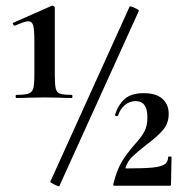

<svg xmlns="http://www.w3.org/2000/svg" viewBox="-20 -654 652 676"><path d="M37 -320Q68 -320 80.5 -324.5Q93 -329 97 -342.5Q101 -356 101 -389V-508Q101 -549 97 -564Q93 -579 79 -579Q72 -579 59.5 -574.5Q47 -570 33 -564H31Q28 -564 26 -568.5Q24 -573 27 -574L163 -634H165Q168 -634 170.5 -631.5Q173 -629 173 -627V-389Q173 -355 176.5 -341.5Q180 -328 192 -324Q204 -320 233 -320Q235 -320 235 -314.5Q235 -309 233 -309Q207 -309 192 -310L138 -311L80 -310Q64 -309 37 -309Q35 -309 35 -314.5Q35 -320 37 -320ZM157 -14 436 -630Q438 -634 454 -626.5Q470 -619 469 -616L189 1Q188 4 172 -4Q156 -12 157 -14ZM454 -145Q477 -170 488 -190Q499 -210 499 -241Q499 -298 458 -298Q436 -298 419.5 -284Q403 -270 396 -248Q396 -245 392 -245Q389 -245 386.5 -246.5Q384 -248 385 -250Q396 -285 419 -305.5Q442 -326 486 -326Q530 -326 552 -306Q574 -286 574 -253Q574 -220 554 -196.5Q534 -173 495 -144Q463 -119 446 -102.5Q429 -86 422 -64Q421 -61 424 -61Q486 -61 516.5 -64Q547 -67 559.5 -75.5Q572 -84 572 -101Q572 -103 578 -103Q584 -103 584 -101L582 -5Q582 0 578 0H382Q378 0 379 -6Q391 -55 408.5 -84Q426 -113 454 -145Z"/></svg>

Font: Cormorant Infant
Style: Bold
Weight: 700
Designer: Christian Thalmann (Catharsis Fonts)
Foundry: Catharsis Fonts
Version: Version 4.000